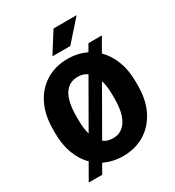

<svg xmlns="http://www.w3.org/2000/svg" viewBox="-227 -1071 1142 1251"><g transform="rotate(-30 344.0 -446.0)"><path d="M661.6 -369.6V-340.8Q661.6 -231.9 621.8 -153.6Q582 -75.2 512 -32.7Q441.9 9.8 351.1 9.8Q272.5 9.8 208.5 -22L169.4 46.4H67.9L136.7 -73.2Q90.8 -119.1 65.2 -186.8Q39.6 -254.4 39.6 -340.8V-369.6Q39.6 -478.5 79.1 -557.1Q118.7 -635.7 188.7 -678.2Q258.8 -720.7 350.1 -720.7Q427.2 -720.7 490.7 -689.5L520.5 -741.2H621.6L562.5 -638.7Q609.4 -592.8 635.5 -524.7Q661.6 -456.5 661.6 -369.6ZM213.9 -340.8Q213.9 -276.4 227.1 -230.5L419.4 -565.4Q390.1 -586.4 350.1 -586.4Q282.2 -586.4 248 -531.2Q213.9 -476.1 213.9 -370.6ZM487.3 -340.8V-370.6Q487.3 -436 473.1 -482.9L279.8 -145.5Q309.1 -124 351.1 -124Q416.5 -124 451.9 -180.2Q487.3 -236.3 487.3 -340.8ZM274.4 -784.2 371.1 -937.5H544.9L408.7 -784.2Z"/></g></svg>

Font: Vazirmatn RD Black
Style: Regular
Weight: 900
Designer: Saber Rastikerdar
Foundry: Saber Rastikerdar
Version: Version 32.102